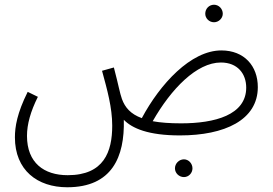

<svg xmlns="http://www.w3.org/2000/svg" viewBox="-20 -559 1153 811"><path d="M884 -465C904 -465 921 -482 921 -501C921 -522 904 -539 884 -539C863 -539 847 -522 847 -501C847 -482 863 -465 884 -465ZM264 232C453 232 507 104 503 -53C538 -17 606 13 740 13C929 13 1069 -52 1069 -191C1069 -280 1012 -346 915 -346C786 -346 656 -204 579 -60C532 -77 508 -105 495 -141C486 -166 481 -198 461 -274L411 -260C433 -179 454 -105 454 -28C454 82 419 181 266 181C166 181 94 129 94 15C94 -34 109 -88 140 -150L97 -171C52 -81 43 -23 43 21C43 160 138 232 264 232ZM913 -295C984 -295 1020 -247 1020 -189C1020 -73 887 -38 745 -38C697 -38 657 -41 625 -47C703 -184 811 -295 913 -295ZM757 189C777 189 793 172 793 152C793 132 777 114 757 114C736 114 719 132 719 152C719 172 736 189 757 189Z"/></svg>

Font: Noto Sans Arabic Cond Light
Style: Regular
Weight: 300
Width: 3
Designer: Monotype Design Team, Nadine Chahine, Nizar Qandah and Khaled Hosny
Foundry: Monotype Imaging Inc.
Version: Version 2.012